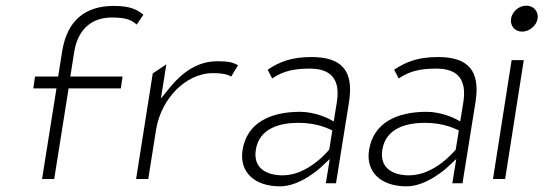

<svg xmlns="http://www.w3.org/2000/svg" viewBox="-20 -664 1925 680"><path d="M98 -351H180L129 -30H172L223 -351H408L414 -393H229L243 -481C255 -555 300 -602 376 -602C427 -602 446 -593 464 -577L488 -612C465 -630 442 -643 383 -643C280 -643 219 -590 201 -487L186 -393H104Z M462 -30H505L533 -206C543 -266 572 -314 606 -348C637 -378 681 -405 734 -405C768 -405 784 -401 799 -393L823 -433C805 -442 796 -447 749 -447C678 -447 625 -406 583 -356L550 -315L569 -436L521 -404Z M839 -132C827 -55 881 -4 972 -4C1045 -4 1117 -72 1117 -72L1148 -101L1134 -15H1170L1216 -302C1234 -414 1190 -462 1083 -462C1013 -462 969 -445 928 -417L944 -386C983 -413 1023 -421 1077 -421C1151 -421 1186 -385 1173 -302L1162 -234L1143 -244C1143 -244 1096 -268 1043 -268C937 -268 854 -229 839 -132ZM886 -133C898 -211 973 -229 1037 -229C1105 -229 1146 -207 1157 -202L1146 -134C1142 -130 1072 -43 981 -43C922 -43 876 -70 886 -133Z M1287 -132C1275 -55 1329 -4 1420 -4C1493 -4 1565 -72 1565 -72L1596 -101L1582 -15H1618L1664 -302C1682 -414 1638 -462 1531 -462C1461 -462 1417 -445 1376 -417L1392 -386C1431 -413 1471 -421 1525 -421C1599 -421 1634 -385 1621 -302L1610 -234L1591 -244C1591 -244 1544 -268 1491 -268C1385 -268 1302 -229 1287 -132ZM1334 -133C1346 -211 1421 -229 1485 -229C1553 -229 1594 -207 1605 -202L1594 -134C1590 -130 1520 -43 1429 -43C1370 -43 1324 -70 1334 -133Z M1790 -598C1786 -573 1803 -552 1829 -552C1855 -552 1880 -573 1884 -598C1888 -623 1870 -644 1844 -644C1818 -644 1794 -623 1790 -598ZM1726 -30H1769L1835 -451H1792Z"/></svg>

Font: Charger Sport
Style: HLObl
Weight: 100
Designer: Jasper
Foundry: Cannot Into Space Fonts
Version: Version 1.1